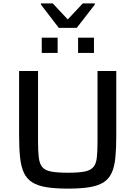

<svg xmlns="http://www.w3.org/2000/svg" viewBox="-20 -1108 803 1136"><path d="M382 8Q306 8 254.5 -0.5Q203 -9 171 -29Q139 -49 122 -84.5Q105 -120 99 -174.5Q93 -229 93 -306V-688H205V-272Q205 -213 209.5 -176Q214 -139 230 -119.5Q246 -100 282.5 -93Q319 -86 382 -86Q445 -86 480.5 -93Q516 -100 532.5 -119.5Q549 -139 553 -176Q557 -213 557 -272V-688H668V-306Q668 -229 662.5 -174.5Q657 -120 640.5 -84.5Q624 -49 592.5 -29Q561 -9 509.5 -0.5Q458 8 382 8ZM227 -795V-885H321V-795ZM442 -795V-885H536V-795ZM328 -943 222 -1081V-1088H292L381 -993L470 -1088H541V-1081L434 -943Z"/></svg>

Font: Saira SemiExpanded Medium
Style: Regular
Weight: 500
Width: 6
Designer: Hector Gatti with collaboration of the Omnibus-Type team
Foundry: Omnibus-Type
Version: Version 1.101